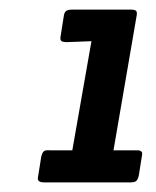

<svg xmlns="http://www.w3.org/2000/svg" viewBox="-20 -769 325 401"><path d="M73 -388Q59 -388 59 -396Q59 -399 60 -403L66 -441Q68 -450 71.5 -453Q75 -456 85 -455H131L171 -683L120 -681Q110 -681 107.5 -684Q105 -687 107 -696L113 -734Q114 -743 118 -746Q122 -749 132 -749H252Q262 -749 264.5 -746Q267 -743 265 -734L217 -455H263Q277 -456 277 -448Q277 -445 276 -441L270 -403Q268 -394 264.5 -391Q261 -388 251 -388Z"/></svg>

Font: Crete Round
Style: Italic
Weight: 400
Designer: Veronika Burian
Foundry: TypeTogether
Version: Version 1.001; ttfautohint (v1.6)